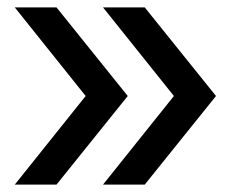

<svg xmlns="http://www.w3.org/2000/svg" viewBox="-20 -660 640 520"><path d="M259 -160 451 -400 259 -640H372L565 -400L372 -160ZM20 -160 212 -400 20 -640H133L326 -400L133 -160Z"/></svg>

Font: Victor Mono Thin SemiBold
Style: Regular
Weight: 600
Monospace: yes
Version: Version 1.561;gftools[0.9.30]